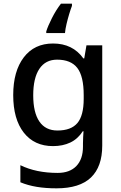

<svg xmlns="http://www.w3.org/2000/svg" viewBox="-20 -786 660 1046"><path d="M269 -549Q376 -549 434 -468H439L451 -539H537V7Q537 122 475.5 181Q414 240 288 240Q229 240 180.5 232Q132 224 91 207V114Q177 156 294 156Q360 156 396 118.5Q432 81 432 13V-5Q432 -18 433 -39Q434 -60 435 -71H431Q404 -29 363 -9.5Q322 10 269 10Q167 10 109.5 -63.5Q52 -137 52 -268Q52 -398 109.5 -473.5Q167 -549 269 -549ZM291 -461Q228 -461 194.5 -411Q161 -361 161 -267Q161 -173 194.5 -124Q228 -75 293 -75Q367 -75 401.5 -115.5Q436 -156 436 -248V-268Q436 -371 401 -416Q366 -461 291 -461ZM372 -754Q365 -736 357 -709.5Q349 -683 342.5 -655.5Q336 -628 334 -606H232V-615Q241 -644 263 -687.5Q285 -731 312 -766H372Z"/></svg>

Font: Noto Sans Sinhala Medium
Style: Regular
Weight: 500
Designer: Jelle Bosma - Monotype Design Team
Foundry: Monotype Imaging Inc.
Version: Version 2.006; ttfautohint (v1.8.4.7-5d5b)